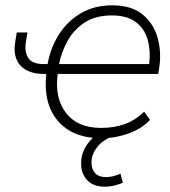

<svg xmlns="http://www.w3.org/2000/svg" viewBox="-20 -512 639 722"><path d="M362 8Q254 8 198 -57Q142 -122 154 -234H145Q86 -234 57 -265.5Q28 -297 37 -353L43 -390H83L77 -351Q72 -315 87 -293Q102 -271 145 -271H159Q170 -333 202 -383Q234 -433 284.5 -462.5Q335 -492 402 -492Q475 -492 517 -457Q559 -422 573.5 -367Q588 -312 578 -252L575 -234H197Q185 -143 228.5 -87Q272 -31 360 -31Q408 -31 448 -45Q488 -59 522 -92L544 -61Q512 -27 462 -9.5Q412 8 362 8ZM401 -454Q339 -454 298 -427Q257 -400 234 -358Q211 -316 202 -271H541Q547 -322 535 -363.5Q523 -405 490 -429.5Q457 -454 401 -454ZM374 190Q331 190 308 165.5Q285 141 285 103Q285 59 313.5 23.5Q342 -12 386 -31L404 0Q364 16 344 43Q324 70 324 99Q324 124 337.5 139Q351 154 379 154Q404 154 433 141L442 175Q432 180 413 185Q394 190 374 190Z"/></svg>

Font: Nunito Sans ExtraLight
Style: Italic
Weight: 200
Italic angle: -9°
Designer: Vernon Adams
Foundry: Vernon Adams
Version: Version 3.006; ttfautohint (v1.8.3)